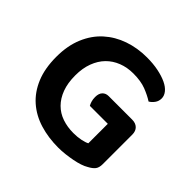

<svg xmlns="http://www.w3.org/2000/svg" viewBox="-159 -788 969 969"><g transform="rotate(45 326.0 -303.5)"><path d="M593 -84Q593 -59 582.5 -45.5Q572 -32 549 -20Q536 -12 516.5 -5.5Q497 1 473.5 5.5Q450 10 425 13Q400 16 375 16Q304 16 243.5 -2.5Q183 -21 138.5 -60Q94 -99 69 -159Q44 -219 44 -302Q44 -381 69.5 -441.5Q95 -502 139.5 -542Q184 -582 243 -602.5Q302 -623 370 -623Q415 -623 451.5 -615.5Q488 -608 514.5 -595.5Q541 -583 555 -565.5Q569 -548 569 -529Q569 -509 558 -494Q547 -479 533 -471Q507 -488 470 -502.5Q433 -517 379 -517Q335 -517 298 -502.5Q261 -488 234.5 -461Q208 -434 193 -394Q178 -354 178 -303Q178 -248 193 -208Q208 -168 234.5 -141.5Q261 -115 297.5 -102.5Q334 -90 377 -90Q406 -90 430 -95Q454 -100 467 -107V-246H339Q334 -254 330 -267Q326 -280 326 -296Q326 -322 338.5 -335Q351 -348 371 -348H539Q564 -348 578.5 -334Q593 -320 593 -295Z"/></g></svg>

Font: Baloo Da 2 SemiBold
Style: Regular
Weight: 600
Designer: Noopur Datye, Sulekha Rajkumar and Ek Type
Foundry: Ek Type
Version: Version 1.640;hotconv 1.0.111;makeotfexe 2.5.65597; ttfautoh